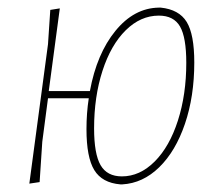

<svg xmlns="http://www.w3.org/2000/svg" viewBox="-20 -478 577 504"><path d="M490 -314Q490 -225 465.5 -153Q441 -81 398 -39Q355 3 301 6H296Q248 2 227.5 -31.5Q207 -65 207 -139Q207 -181 213 -220H106L91 -106L84 0L57 4L106 -362L112 -452L137 -456L108 -239H216Q234 -337 283 -397Q332 -457 397 -458H402Q450 -453 470 -420.5Q490 -388 490 -314ZM469 -313Q469 -380 452.5 -408.5Q436 -437 397 -437Q349 -437 310 -398.5Q271 -360 249 -292Q227 -224 227 -141Q227 -74 244 -44.5Q261 -15 300 -15Q347 -15 386 -54Q425 -93 447 -161.5Q469 -230 469 -313Z"/></svg>

Font: Luna Sans Thin
Style: Italic
Weight: 250
Italic angle: -7°
Designer: Juan Pablo del Peral
Foundry: Huerta Tipografica
Version: Version 2.001; ttfautohint (v1.5)